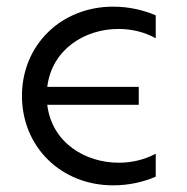

<svg xmlns="http://www.w3.org/2000/svg" viewBox="-20 -551 563 577"><path d="M320 6C370 6 413 -5 448 -20V-89C414 -71 376 -62 337 -62C236 -62 136 -122 122 -236H397V-290H122C136 -403 235 -464 336 -464C375 -464 414 -455 448 -436V-505C412 -520 370 -531 320 -531C164 -531 46 -416 46 -263C46 -109 164 6 320 6Z"/></svg>

Font: Chess Sans
Style: Regular
Weight: 400
Designer: Wolf Bōese
Foundry: Wolf Bōese
Version: Version 7.223;Glyphs 3.3 (3306)